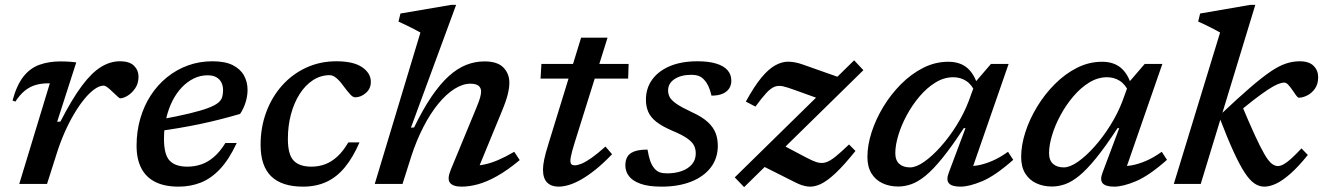

<svg xmlns="http://www.w3.org/2000/svg" viewBox="-20 -755 5430 788"><path d="M184.5 -413Q183.5 -413 181.8 -413Q180 -413 178.5 -413Q149.5 -413 126.2 -406.2Q103 -399.5 82.8 -383.5Q62.5 -367.5 43 -338L31.5 -342.5Q48.5 -405.5 76 -440.5Q103.5 -475.5 142 -489.2Q180.5 -503 229 -503Q241 -503 251.2 -502.5Q261.5 -502 271.8 -501.2Q282 -500.5 293 -499L214.5 -255L228 -256Q275.5 -348.5 316 -402.8Q356.5 -457 394.5 -480.2Q432.5 -503.5 472 -503.5Q512 -503.5 530.2 -485Q548.5 -466.5 548.5 -440.5Q548.5 -412.5 535 -392.8Q521.5 -373 503.8 -362.2Q486 -351.5 473 -351.5Q470.5 -351.5 461.8 -359.5Q453 -367.5 442.5 -377.5Q432 -388 422 -395.8Q412 -403.5 405.5 -403.5Q388.5 -403.5 368.2 -389.2Q348 -375 326.8 -349.2Q305.5 -323.5 284.5 -288.2Q263.5 -253 245 -211Q226.5 -169 212 -122.5L173 0H59Z M831.5 -446Q802.5 -446 776 -433.2Q749.5 -420.5 727 -397.2Q704.5 -374 688 -341.5Q671.5 -309 662.2 -269.2Q653 -229.5 653 -185Q653 -120.5 676.2 -95.8Q699.5 -71 749 -71Q779 -71 806.5 -80.5Q834 -90 858.8 -111.5Q883.5 -133 905 -168H951.5Q920 -100.5 883 -61.2Q846 -22 803.8 -5.5Q761.5 11 713 11Q656 11 617.8 -8Q579.5 -27 560 -64.5Q540.5 -102 540.5 -157Q540.5 -216 555.8 -268.5Q571 -321 599 -364Q627 -407 665.8 -438.2Q704.5 -469.5 751.5 -486.5Q798.5 -503.5 852 -503.5Q904 -503.5 935.5 -487.5Q967 -471.5 981.5 -445Q996 -418.5 996 -386Q996 -360.5 987.8 -334.5Q979.5 -308.5 965.5 -287.5Q924.5 -275.5 882.2 -264.8Q840 -254 797.5 -245.2Q755 -236.5 714 -229.5Q673 -222.5 634.5 -217.5L637.5 -264.5Q710.5 -278 758 -289.5Q805.5 -301 833.5 -311.5Q861.5 -322 874.8 -332.8Q888 -343.5 891.8 -356.2Q895.5 -369 895.5 -384.5Q895.5 -403.5 888.2 -417.2Q881 -431 867 -438.5Q853 -446 831.5 -446Z M1333.5 -446.5Q1296 -446.5 1264.5 -426Q1233 -405.5 1210 -369.5Q1187 -333.5 1174.2 -286.2Q1161.5 -239 1161.5 -185Q1161.5 -120.5 1185.2 -95.8Q1209 -71 1258 -71Q1287.5 -71 1314 -80.8Q1340.5 -90.5 1364.5 -112.5Q1388.5 -134.5 1409.5 -170.5H1455.5Q1428.5 -108.5 1395.2 -68.2Q1362 -28 1319.8 -8.5Q1277.5 11 1223.5 11Q1137 11 1093.2 -31.2Q1049.5 -73.5 1049.5 -160.5Q1049.5 -232 1072.5 -294.2Q1095.5 -356.5 1137.2 -403.5Q1179 -450.5 1236 -477Q1293 -503.5 1360.5 -503.5Q1431 -503.5 1466.5 -479Q1502 -454.5 1502 -419Q1502 -391.5 1482 -373.8Q1462 -356 1437.5 -355.5Q1428.5 -355.5 1417 -368Q1405.5 -380.5 1390 -401.5Q1375 -422.5 1360.8 -434.5Q1346.5 -446.5 1333.5 -446.5Z M1668 -113.5 1632 0H1518L1705.5 -621.5Q1696.5 -626.5 1680.8 -634.8Q1665 -643 1647.5 -651.5Q1630 -660 1615.5 -666.5L1623.5 -699.5L1831.5 -735H1852L1666.5 -231L1679.5 -232Q1716 -307 1751.2 -358.8Q1786.5 -410.5 1821.5 -442.2Q1856.5 -474 1893 -488.5Q1929.5 -503 1968.5 -503Q2021.5 -503 2046 -478Q2070.5 -453 2070.5 -415Q2070.5 -395.5 2064 -368.2Q2057.5 -341 2040 -299L1934 -41.5L1917 -75.5Q1941 -74.5 1967.2 -79.8Q1993.5 -85 2024 -98Q2054.5 -111 2090.5 -132L2113 -98Q2062 -55.5 2019.2 -31.8Q1976.5 -8 1940.8 1.5Q1905 11 1875 11Q1839.5 11 1827 -4.5Q1814.5 -20 1829.5 -57L1935.5 -313.5Q1946.5 -340 1950.5 -354.8Q1954.5 -369.5 1954.5 -379.5Q1954.5 -394.5 1944 -403Q1933.5 -411.5 1911 -411.5Q1879 -411.5 1845 -390Q1811 -368.5 1778.5 -328.8Q1746 -289 1717.8 -234.2Q1689.5 -179.5 1668 -113.5Z M2198.5 -432.5 2202 -492.5H2560L2558 -432.5ZM2338 -168Q2332 -148.5 2328.2 -134.5Q2324.5 -120.5 2322.8 -111.2Q2321 -102 2321 -96.5Q2321 -84.5 2325.5 -80.5Q2330 -76.5 2339 -76.5Q2350 -76.5 2366.8 -83.2Q2383.5 -90 2407.8 -107Q2432 -124 2465 -153.5L2492 -122Q2456 -84.5 2424.5 -59.2Q2393 -34 2365.8 -18.5Q2338.5 -3 2315.2 4Q2292 11 2272 11Q2242.5 11 2225.5 -6Q2208.5 -23 2208.5 -59Q2208.5 -76 2213.5 -100.5Q2218.5 -125 2230.5 -163L2365 -600.5H2473.5Z M2637.5 -141Q2642.5 -112.5 2648.5 -95Q2654.5 -77.5 2665 -64.5Q2675.5 -52 2687.8 -47.8Q2700 -43.5 2717.5 -43.5Q2751.5 -43.5 2778 -53Q2804.5 -62.5 2820 -80.8Q2835.5 -99 2835.5 -125.5Q2835.5 -144 2827.8 -158.8Q2820 -173.5 2799 -188Q2778 -202.5 2737 -219.5Q2696.5 -237 2673.2 -255.5Q2650 -274 2640.5 -296Q2631 -318 2631 -346Q2631 -393 2656.8 -428.5Q2682.5 -464 2729.8 -483.8Q2777 -503.5 2842.5 -503.5Q2888.5 -503.5 2919.5 -494Q2950.5 -484.5 2966 -466.8Q2981.5 -449 2981.5 -424Q2981.5 -405.5 2972.5 -391.8Q2963.5 -378 2945.5 -370.2Q2927.5 -362.5 2900 -362.5Q2894.5 -386.5 2887.2 -401.8Q2880 -417 2869.5 -428Q2859.5 -439 2847 -443.5Q2834.5 -448 2818 -448Q2775 -448 2748.5 -430.5Q2722 -413 2722 -384Q2722 -368.5 2729 -355.8Q2736 -343 2757 -328.5Q2778 -314 2820 -294.5Q2862.5 -275 2885.2 -253.8Q2908 -232.5 2917 -208.8Q2926 -185 2926 -157Q2926 -105 2896.8 -67.2Q2867.5 -29.5 2815.8 -9.2Q2764 11 2695.5 11Q2641.5 11 2608.8 -0.8Q2576 -12.5 2561.2 -32.2Q2546.5 -52 2546.5 -76Q2546.5 -96.5 2554.5 -111Q2562.5 -125.5 2582.5 -133.2Q2602.5 -141 2637.5 -141Z M2995.5 -27 3485.5 -507.5 3523.5 -467 3034 13ZM3080.5 -317.5 3041 -338Q3075.5 -401 3105.2 -436.8Q3135 -472.5 3162.8 -487.5Q3190.5 -502.5 3217.2 -501.8Q3244 -501 3272.5 -491L3444 -430.5L3367 -340.5L3242 -385.5Q3212.5 -396.5 3193.5 -400.8Q3174.5 -405 3159 -399Q3143.5 -393 3125.5 -373.8Q3107.5 -354.5 3080.5 -317.5ZM3246 -5.5 3099.5 -79 3186.5 -162.5 3288 -109Q3315 -94.5 3333.2 -89Q3351.5 -83.5 3368.5 -88.5Q3385.5 -93.5 3407.8 -111.2Q3430 -129 3464.5 -162L3491 -135.5Q3444.5 -77.5 3409.5 -44.5Q3374.5 -11.5 3347 1Q3319.5 13.5 3295.5 10.5Q3271.5 7.5 3246 -5.5Z M3874 -46.5 3942.5 -229H3935.5Q3886.5 -154 3848.2 -106.8Q3810 -59.5 3778.8 -34Q3747.5 -8.5 3720.2 1Q3693 10.5 3666.5 10.5Q3630.5 10.5 3601.8 -3Q3573 -16.5 3556.5 -43.5Q3540 -70.5 3540 -111Q3540 -158.5 3557 -211.8Q3574 -265 3605 -316.2Q3636 -367.5 3677.8 -409.5Q3719.5 -451.5 3768.8 -476.5Q3818 -501.5 3872 -501.5Q3919.5 -501.5 3949 -476.8Q3978.5 -452 3992.5 -404L3984 -374Q3968 -408.5 3944.8 -423.2Q3921.5 -438 3892.5 -438Q3854.5 -438 3819.5 -416.5Q3784.5 -395 3754.2 -359.5Q3724 -324 3701.5 -282.2Q3679 -240.5 3666.8 -199.8Q3654.5 -159 3654.5 -126.5Q3654.5 -97 3670.8 -82.5Q3687 -68 3715 -68Q3740 -68 3773.2 -91.2Q3806.5 -114.5 3841.2 -153.5Q3876 -192.5 3906.2 -241Q3936.5 -289.5 3955.5 -339.5L3985 -420.5L4047 -492.5H4119.5L3961.5 -37.5L3938.5 -73.5Q3964 -71.5 3992.2 -76.2Q4020.5 -81 4052 -94.5Q4083.5 -108 4117 -132L4138.5 -99Q4065 -34 4011.5 -11.5Q3958 11 3922 11Q3886.5 11 3874.5 -2.8Q3862.5 -16.5 3874 -46.5Z M4505 -46.5 4573.5 -229H4566.5Q4517.5 -154 4479.2 -106.8Q4441 -59.5 4409.8 -34Q4378.5 -8.5 4351.2 1Q4324 10.5 4297.5 10.5Q4261.5 10.5 4232.8 -3Q4204 -16.5 4187.5 -43.5Q4171 -70.5 4171 -111Q4171 -158.5 4188 -211.8Q4205 -265 4236 -316.2Q4267 -367.5 4308.8 -409.5Q4350.5 -451.5 4399.8 -476.5Q4449 -501.5 4503 -501.5Q4550.5 -501.5 4580 -476.8Q4609.5 -452 4623.5 -404L4615 -374Q4599 -408.5 4575.8 -423.2Q4552.5 -438 4523.5 -438Q4485.5 -438 4450.5 -416.5Q4415.5 -395 4385.2 -359.5Q4355 -324 4332.5 -282.2Q4310 -240.5 4297.8 -199.8Q4285.5 -159 4285.5 -126.5Q4285.5 -97 4301.8 -82.5Q4318 -68 4346 -68Q4371 -68 4404.2 -91.2Q4437.5 -114.5 4472.2 -153.5Q4507 -192.5 4537.2 -241Q4567.5 -289.5 4586.5 -339.5L4616 -420.5L4678 -492.5H4750.5L4592.5 -37.5L4569.5 -73.5Q4595 -71.5 4623.2 -76.2Q4651.5 -81 4683 -94.5Q4714.5 -108 4748 -132L4769.5 -99Q4696 -34 4642.5 -11.5Q4589 11 4553 11Q4517.5 11 4505.5 -2.8Q4493.5 -16.5 4505 -46.5Z M5132 -735 4908 0H4797.5L4987.5 -621.5Q4978.5 -627 4962.8 -635Q4947 -643 4929.5 -651.8Q4912 -660.5 4897.5 -666.5L4905.5 -699.5L5111 -735ZM4985 -272.5 4990.5 -286Q5061 -352.5 5110 -394.8Q5159 -437 5194.2 -461Q5229.5 -485 5257.8 -494.2Q5286 -503.5 5314 -503.5Q5352.5 -503.5 5371.2 -484.8Q5390 -466 5390 -438.5Q5390 -409.5 5376.5 -390.8Q5363 -372 5344.5 -363Q5326 -354 5310.5 -354Q5306.5 -354 5299.2 -363.8Q5292 -373.5 5283.5 -386.5Q5275 -399 5266.8 -407.5Q5258.5 -416 5251 -416Q5240 -416 5224 -409.5Q5208 -403 5184 -387.2Q5160 -371.5 5125.2 -344.8Q5090.5 -318 5042 -276.5L5074.5 -328Q5108 -248 5131 -198.2Q5154 -148.5 5170 -121.2Q5186 -94 5198.8 -83.8Q5211.5 -73.5 5224.5 -73.5Q5235.5 -73.5 5249.2 -81.2Q5263 -89 5280.8 -105.2Q5298.5 -121.5 5321.5 -146L5347.5 -119Q5308.5 -70.5 5276 -42Q5243.5 -13.5 5217.2 -1.2Q5191 11 5168.5 11Q5148 11 5128.8 -1.8Q5109.5 -14.5 5088.8 -46Q5068 -77.5 5042.8 -132.5Q5017.5 -187.5 4985 -272.5Z"/></svg>

Font: Newsreader 9pt Medium
Style: Italic
Weight: 500
Italic angle: -17°
Designer: Hugues Gentile
Foundry: Production Type
Version: Version 1.003